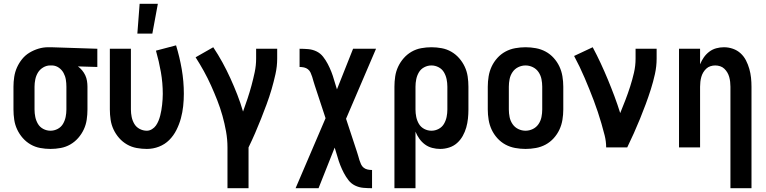

<svg xmlns="http://www.w3.org/2000/svg" viewBox="-20 -777 4040 1012"><path d="M246 8Q219 8 192 3Q165 -2 141.5 -15.5Q118 -29 100 -49.5Q82 -70 70.5 -94.5Q59 -119 55 -146Q51 -173 51 -200V-320Q51 -346 55 -372Q59 -398 69.5 -421.5Q80 -445 96.5 -465.5Q113 -486 135.5 -499.5Q158 -513 183 -520.5Q208 -528 234 -528H250L493 -520V-424L391 -427Q403 -418 413 -406Q423 -394 429.5 -380Q436 -366 438.5 -350.5Q441 -335 441 -320V-200Q441 -173 437 -146Q433 -119 421.5 -94.5Q410 -70 392 -49.5Q374 -29 350.5 -15.5Q327 -2 300 3Q273 8 246 8ZM246 -88Q266 -88 284 -97.5Q302 -107 312 -124Q322 -141 326 -160.5Q330 -180 330 -200V-320Q330 -339 327 -357.5Q324 -376 315 -392.5Q306 -409 290.5 -420Q275 -431 256 -432H244Q225 -432 207.5 -421.5Q190 -411 180 -394.5Q170 -378 166 -358.5Q162 -339 162 -320V-200Q162 -180 166 -160.5Q170 -141 180 -124Q190 -107 208 -97.5Q226 -88 246 -88Z M754 8Q727 8 700 3Q673 -2 649.5 -15.5Q626 -29 608 -49.5Q590 -70 578.5 -94.5Q567 -119 563 -146Q559 -173 559 -200V-520H670V-200Q670 -180 674 -160.5Q678 -141 688 -124Q698 -107 716 -97.5Q734 -88 754 -88Q768 -88 781 -96Q794 -104 802 -115.5Q810 -127 815.5 -140.5Q821 -154 824.5 -168Q828 -182 830.5 -196Q833 -210 834.5 -224.5Q836 -239 837 -253.5Q838 -268 838 -282Q838 -340 828 -397Q818 -454 802 -510L908 -538Q927 -476 938 -412Q949 -348 949 -283Q949 -250 945.5 -217.5Q942 -185 933.5 -153.5Q925 -122 910 -92Q895 -62 872 -39Q849 -16 818 -4Q787 8 754 8ZM704 -600 716 -757H812L783 -600Z M1179 215V0Q1179 -42 1171.5 -84Q1164 -126 1152.5 -167Q1141 -208 1125.5 -247.5Q1110 -287 1092.5 -326Q1075 -365 1054.5 -402Q1034 -439 1011 -475L1104 -528Q1130 -489 1152.5 -448Q1175 -407 1194.5 -364Q1214 -321 1231 -277.5Q1248 -234 1261 -189Q1273 -222 1284.5 -256.5Q1296 -291 1305.5 -326Q1315 -361 1322.5 -396.5Q1330 -432 1330 -468V-520H1441V-468Q1441 -427 1432 -386.5Q1423 -346 1411.5 -306.5Q1400 -267 1385.5 -228Q1371 -189 1356 -151Q1341 -113 1324.5 -75Q1308 -37 1290 0V215Z M1538 215 1696 -154 1639 -327Q1635 -338 1632 -349.5Q1629 -361 1625.5 -372Q1622 -383 1617 -394Q1612 -405 1603 -412Q1594 -419 1582.5 -421.5Q1571 -424 1559 -424V-520Q1582 -520 1605 -518Q1628 -516 1648.5 -506Q1669 -496 1683 -478Q1697 -460 1707.5 -440Q1718 -420 1726.5 -398.5Q1735 -377 1741 -355L1756 -306L1841 -520H1962L1804 -151L1861 22Q1865 33 1868 44.5Q1871 56 1874.5 67Q1878 78 1883 89Q1888 100 1897 107Q1906 114 1917.5 116.5Q1929 119 1941 119V215Q1918 215 1895 213Q1872 211 1851.5 201Q1831 191 1817 173Q1803 155 1792.5 135Q1782 115 1773.5 93.5Q1765 72 1759 50L1744 1L1659 215Z M2059 215V-320Q2059 -347 2063 -374Q2067 -401 2078.5 -425.5Q2090 -450 2108 -470.5Q2126 -491 2149.5 -504.5Q2173 -518 2200 -523Q2227 -528 2254 -528Q2281 -528 2308 -523Q2335 -518 2358.5 -504.5Q2382 -491 2400 -470.5Q2418 -450 2429.5 -425.5Q2441 -401 2445 -374Q2449 -347 2449 -320V-200Q2449 -176 2446.5 -152Q2444 -128 2437.5 -105Q2431 -82 2419 -60.5Q2407 -39 2389 -23Q2371 -7 2347.5 0.5Q2324 8 2300 8Q2279 8 2258 2.5Q2237 -3 2220 -15.5Q2203 -28 2190.5 -45.5Q2178 -63 2170 -83V215ZM2254 -88Q2274 -88 2292 -97.5Q2310 -107 2320 -124Q2330 -141 2334 -160.5Q2338 -180 2338 -200V-320Q2338 -340 2334 -359.5Q2330 -379 2320 -396Q2310 -413 2292 -422.5Q2274 -432 2254 -432Q2234 -432 2216 -422.5Q2198 -413 2188 -396Q2178 -379 2174 -359.5Q2170 -340 2170 -320V-200Q2170 -180 2174 -160.5Q2178 -141 2188 -124Q2198 -107 2216 -97.5Q2234 -88 2254 -88Z M2750 8Q2723 8 2695.5 3Q2668 -2 2644 -15Q2620 -28 2601.5 -48.5Q2583 -69 2571.5 -93.5Q2560 -118 2555.5 -145.5Q2551 -173 2551 -200V-320Q2551 -347 2555.5 -374.5Q2560 -402 2571.5 -426.5Q2583 -451 2601.5 -471.5Q2620 -492 2644 -505Q2668 -518 2695.5 -523Q2723 -528 2750 -528Q2777 -528 2804.5 -523Q2832 -518 2856 -505Q2880 -492 2898.5 -471.5Q2917 -451 2928.5 -426.5Q2940 -402 2944.5 -374.5Q2949 -347 2949 -320V-200Q2949 -173 2944.5 -145.5Q2940 -118 2928.5 -93.5Q2917 -69 2898.5 -48.5Q2880 -28 2856 -15Q2832 -2 2804.5 3Q2777 8 2750 8ZM2750 -88Q2770 -88 2788.5 -97Q2807 -106 2818.5 -123Q2830 -140 2834 -160Q2838 -180 2838 -200V-320Q2838 -340 2834 -360Q2830 -380 2818.5 -397Q2807 -414 2788.5 -423Q2770 -432 2750 -432Q2730 -432 2711.5 -423Q2693 -414 2681.5 -397Q2670 -380 2666 -360Q2662 -340 2662 -320V-200Q2662 -180 2666 -160Q2670 -140 2681.5 -123Q2693 -106 2711.5 -97Q2730 -88 2750 -88Z M3175 0Q3175 -32 3167 -63.5Q3159 -95 3150 -126Q3141 -157 3131 -187Q3121 -217 3109.5 -247.5Q3098 -278 3086 -307.5Q3074 -337 3061.5 -366.5Q3049 -396 3035 -425Q3021 -454 3006 -482L3104 -528Q3126 -487 3146 -444Q3166 -401 3184 -357.5Q3202 -314 3218.5 -270Q3235 -226 3249 -181Q3263 -215 3276.5 -250Q3290 -285 3301.5 -321Q3313 -357 3321.5 -393.5Q3330 -430 3330 -468V-520H3441V-468Q3441 -427 3432 -386.5Q3423 -346 3410.5 -306.5Q3398 -267 3383.5 -228Q3369 -189 3353.5 -151Q3338 -113 3321 -75Q3304 -37 3286 0Z M3830 215V-320Q3830 -333 3828.5 -346Q3827 -359 3823.5 -371.5Q3820 -384 3813.5 -395Q3807 -406 3797.5 -415Q3788 -424 3775.5 -428Q3763 -432 3750 -432Q3737 -432 3724.5 -428Q3712 -424 3702.5 -415Q3693 -406 3686.5 -395Q3680 -384 3676.5 -371.5Q3673 -359 3671.5 -346Q3670 -333 3670 -320V0H3559V-520H3670V-438Q3678 -458 3690 -475Q3702 -492 3718.5 -504.5Q3735 -517 3755 -522.5Q3775 -528 3796 -528Q3820 -528 3843 -520Q3866 -512 3883.5 -496Q3901 -480 3912 -458.5Q3923 -437 3929.5 -414Q3936 -391 3938.5 -367.5Q3941 -344 3941 -320V215Z"/></svg>

Font: Iosevka Custom
Style: Bold
Weight: 700
Monospace: yes
Designer: Belleve Invis
Foundry: Belleve Invis
Version: Version 30.3.3; ttfautohint (v1.8.3)